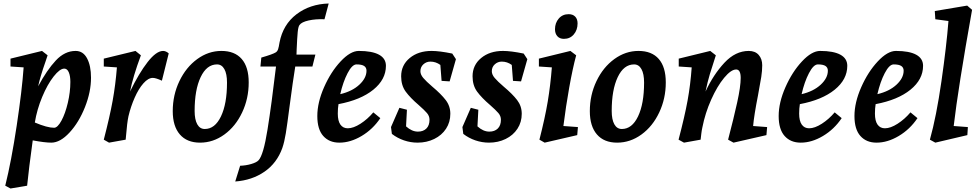

<svg xmlns="http://www.w3.org/2000/svg" viewBox="-20 -802 5589 1097"><path d="M115 -417 40 -422V-467L220 -511L252 -486L240 -450Q210 -365 198 -309Q248 -402 299 -456.5Q350 -511 412 -511Q455 -511 477.5 -468.5Q500 -426 500 -358Q500 -277 465.5 -190Q431 -103 377.5 -45Q324 13 273 13Q236 13 167 0Q145 159 135 259L40 275L10 259Q45 118 75.5 -84.5Q106 -287 115 -417ZM289 -72Q309 -72 331 -112.5Q353 -153 367.5 -214.5Q382 -276 382 -334Q382 -368 373 -389Q364 -410 347 -410Q322 -410 286.5 -365Q251 -320 221 -248Q191 -176 179 -102Q250 -72 289 -72Z M648 -417 573 -422V-467L754 -511L785 -486Q739 -362 723 -279Q774 -384 823.5 -447.5Q873 -511 912 -511Q928 -511 944 -497L905 -341Q870 -357 853 -357Q827 -357 799.5 -326Q772 -295 749.5 -244Q727 -193 714 -138Q706 -101 700 -25L698 -4L603 13L573 -4Q607 -135 623.5 -226Q640 -317 648 -417Z M967 -167Q967 -259 1005 -338.5Q1043 -418 1107 -464.5Q1171 -511 1245 -511Q1321 -511 1361 -465Q1401 -419 1401 -331Q1401 -239 1363.5 -159.5Q1326 -80 1262 -33.5Q1198 13 1123 13Q1048 13 1007.5 -34Q967 -81 967 -167ZM1277 -330Q1277 -380 1262 -407Q1247 -434 1220 -434Q1161 -434 1126.5 -361.5Q1092 -289 1092 -168Q1092 -119 1107 -92Q1122 -65 1150 -65Q1208 -65 1242.5 -137Q1277 -209 1277 -330Z M1457 114Q1485 85 1508.5 -62Q1532 -209 1557 -422H1468L1473 -473Q1539 -492 1556 -503Q1565 -509 1569 -521Q1573 -533 1577 -559Q1597 -662 1674 -720.5Q1751 -779 1858 -782L1834 -692Q1783 -694 1743 -685Q1703 -676 1691 -659Q1684 -649 1681 -619Q1678 -589 1675 -520L1674 -490H1782L1765 -422H1667Q1654 -343 1634 -191Q1621 -90 1613 -40.5Q1605 9 1593 44Q1562 130 1491 179Q1420 228 1324 235L1352 145Q1385 144 1415.5 135Q1446 126 1457 114Z M1793 -139Q1793 -216 1831.5 -303.5Q1870 -391 1926 -451Q1982 -511 2030 -511Q2106 -511 2145.5 -489.5Q2185 -468 2185 -426Q2185 -348 2113 -289.5Q2041 -231 1914 -207Q1910 -183 1910 -153Q1910 -111 1925 -90Q1940 -69 1967 -69Q1999 -69 2039.5 -95Q2080 -121 2113 -160L2153 -127Q2110 -63 2046 -25Q1982 13 1919 13Q1861 13 1827 -25Q1793 -63 1793 -139ZM2074 -398Q2074 -416 2060.5 -425Q2047 -434 2017 -434Q1992 -434 1966 -384Q1940 -334 1924 -264Q1992 -280 2033 -318Q2074 -356 2074 -398Z M2219 -37 2214 -76 2262 -186 2305 -175 2300 -80Q2333 -50 2368 -50Q2398 -50 2416 -67.5Q2434 -85 2434 -118Q2434 -139 2419.5 -156Q2405 -173 2372 -202Q2324 -243 2298 -278.5Q2272 -314 2272 -366Q2272 -430 2321 -470.5Q2370 -511 2446 -511Q2491 -511 2564 -496L2585 -464L2549 -337L2503 -340L2496 -431Q2470 -450 2439 -450Q2416 -450 2399 -434.5Q2382 -419 2382 -395Q2382 -376 2398.5 -356.5Q2415 -337 2450 -307Q2500 -265 2526.5 -230.5Q2553 -196 2553 -152Q2553 -104 2528.5 -66.5Q2504 -29 2461 -8Q2418 13 2366 13Q2326 13 2288 0Q2250 -13 2219 -37Z M2627 -37 2622 -76 2670 -186 2713 -175 2708 -80Q2741 -50 2776 -50Q2806 -50 2824 -67.5Q2842 -85 2842 -118Q2842 -139 2827.5 -156Q2813 -173 2780 -202Q2732 -243 2706 -278.5Q2680 -314 2680 -366Q2680 -430 2729 -470.5Q2778 -511 2854 -511Q2899 -511 2972 -496L2993 -464L2957 -337L2911 -340L2904 -431Q2878 -450 2847 -450Q2824 -450 2807 -434.5Q2790 -419 2790 -395Q2790 -376 2806.5 -356.5Q2823 -337 2858 -307Q2908 -265 2934.5 -230.5Q2961 -196 2961 -152Q2961 -104 2936.5 -66.5Q2912 -29 2869 -8Q2826 13 2774 13Q2734 13 2696 0Q2658 -13 2627 -37Z M3133 -417 3059 -422V-467L3239 -511L3272 -486Q3252 -412 3232.5 -303Q3213 -194 3199 -82L3282 -76L3278 -30L3092 13L3062 -4Q3094 -129 3109.5 -221.5Q3125 -314 3133 -417ZM3151 -635Q3151 -671 3172.5 -696Q3194 -721 3229 -721Q3253 -721 3266.5 -707Q3280 -693 3280 -668Q3280 -631 3258.5 -605.5Q3237 -580 3202 -580Q3178 -580 3164.5 -595Q3151 -610 3151 -635Z M3350 -167Q3350 -259 3388 -338.5Q3426 -418 3490 -464.5Q3554 -511 3628 -511Q3704 -511 3744 -465Q3784 -419 3784 -331Q3784 -239 3746.5 -159.5Q3709 -80 3645 -33.5Q3581 13 3506 13Q3431 13 3390.5 -34Q3350 -81 3350 -167ZM3660 -330Q3660 -380 3645 -407Q3630 -434 3603 -434Q3544 -434 3509.5 -361.5Q3475 -289 3475 -168Q3475 -119 3490 -92Q3505 -65 3533 -65Q3591 -65 3625.5 -137Q3660 -209 3660 -330Z M3932 -417 3858 -422V-467L4038 -511L4070 -486Q4048 -419 4035.5 -377.5Q4023 -336 4011 -279Q4056 -376 4119 -443.5Q4182 -511 4258 -511Q4295 -511 4315 -488Q4335 -465 4335 -429Q4335 -398 4329.5 -362.5Q4324 -327 4311 -258Q4288 -141 4283 -82L4363 -76L4359 -30L4171 13L4140 -4Q4172 -126 4192 -217Q4212 -308 4212 -357Q4212 -405 4186 -405Q4157 -405 4117.5 -357.5Q4078 -310 4043.5 -233Q4009 -156 3993 -74Q3989 -56 3987 -38.5Q3985 -21 3983 -4L3888 13L3857 -4Q3892 -137 3908.5 -227.5Q3925 -318 3932 -417Z M4429 -139Q4429 -216 4467.5 -303.5Q4506 -391 4562 -451Q4618 -511 4666 -511Q4742 -511 4781.5 -489.5Q4821 -468 4821 -426Q4821 -348 4749 -289.5Q4677 -231 4550 -207Q4546 -183 4546 -153Q4546 -111 4561 -90Q4576 -69 4603 -69Q4635 -69 4675.5 -95Q4716 -121 4749 -160L4789 -127Q4746 -63 4682 -25Q4618 13 4555 13Q4497 13 4463 -25Q4429 -63 4429 -139ZM4710 -398Q4710 -416 4696.5 -425Q4683 -434 4653 -434Q4628 -434 4602 -384Q4576 -334 4560 -264Q4628 -280 4669 -318Q4710 -356 4710 -398Z M4862 -139Q4862 -216 4900.5 -303.5Q4939 -391 4995 -451Q5051 -511 5099 -511Q5175 -511 5214.5 -489.5Q5254 -468 5254 -426Q5254 -348 5182 -289.5Q5110 -231 4983 -207Q4979 -183 4979 -153Q4979 -111 4994 -90Q5009 -69 5036 -69Q5068 -69 5108.5 -95Q5149 -121 5182 -160L5222 -127Q5179 -63 5115 -25Q5051 13 4988 13Q4930 13 4896 -25Q4862 -63 4862 -139ZM5143 -398Q5143 -416 5129.5 -425Q5116 -434 5086 -434Q5061 -434 5035 -384Q5009 -334 4993 -264Q5061 -280 5102 -318Q5143 -356 5143 -398Z M5399 -682 5324 -692 5321 -739 5506 -770 5534 -746Q5454 -298 5429 -82L5510 -76L5507 -30L5324 13L5293 -4Q5330 -136 5359 -338Q5388 -540 5399 -682Z"/></svg>

Font: Andada Pro
Style: Bold Italic
Weight: 700
Italic angle: -7°
Designer: Carolina Giovagnoli
Foundry: Huerta Tipografica
Version: Version 3.005; ttfautohint (v1.8.4)